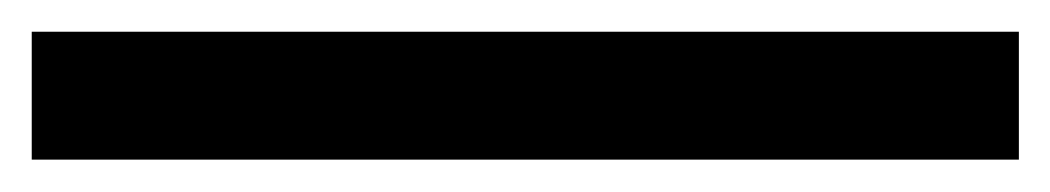

<svg xmlns="http://www.w3.org/2000/svg" viewBox="-20 63 662 121"><path d="M0 83H622.1V163.6H0Z"/></svg>

Font: Andika Basic
Style: Regular
Weight: 400
Designer: Annie Olsen & Victor Gaultney
Foundry: SIL International
Version: Version 1.000